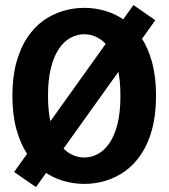

<svg xmlns="http://www.w3.org/2000/svg" viewBox="-20 -738 690 782"><path d="M37.5 -37.5 523.5 -717.5 612.5 -655.5 126.5 24ZM323.5 11Q279 11 236.2 -1.8Q193.5 -14.5 156.5 -41.2Q119.5 -68 91.2 -110.2Q63 -152.5 46.8 -211.5Q30.5 -270.5 30.5 -348Q30.5 -425 46.8 -484Q63 -543 91.2 -585.2Q119.5 -627.5 156.5 -654Q193.5 -680.5 236.2 -693.2Q279 -706 323.5 -706Q368 -706 410.2 -693.2Q452.5 -680.5 489.8 -654Q527 -627.5 555.2 -585.2Q583.5 -543 599.5 -484Q615.5 -425 615.5 -348Q615.5 -270.5 599.5 -211.5Q583.5 -152.5 555.2 -110.2Q527 -68 489.8 -41.2Q452.5 -14.5 410.2 -1.8Q368 11 323.5 11ZM323.5 -96.5Q352 -96.5 378.2 -110.5Q404.5 -124.5 425.5 -154.8Q446.5 -185 458.5 -232.8Q470.5 -280.5 470.5 -348Q470.5 -415 458.5 -462.8Q446.5 -510.5 425.5 -540.5Q404.5 -570.5 378.2 -584.5Q352 -598.5 323.5 -598.5Q295 -598.5 268.2 -584.5Q241.5 -570.5 220.8 -540.5Q200 -510.5 187.8 -462.8Q175.5 -415 175.5 -348Q175.5 -280.5 187.8 -232.8Q200 -185 220.8 -154.8Q241.5 -124.5 268.2 -110.5Q295 -96.5 323.5 -96.5Z"/></svg>

Font: Trispace Thin SemiBold
Style: Regular
Weight: 600
Version: Version 1.210